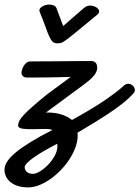

<svg xmlns="http://www.w3.org/2000/svg" viewBox="-47 -606 613 844"><path d="M205.1 41Q205.1 37.1 205.1 33.4Q205.1 29.8 204.6 25.9Q170.4 43.5 143.8 59.1Q117.2 74.7 98.9 87.9Q80.6 101.1 71 111.6Q61.5 122.1 61.5 128.4Q61.5 141.1 71 149.7Q80.6 158.2 97.7 158.2Q110.8 158.2 128.9 147.2Q147 136.2 163.6 119.1Q180.2 102.1 192.1 81.3Q204.1 60.5 205.1 41ZM501 -232.4Q504.9 -235.8 509 -236.6Q513.2 -237.3 517.1 -237.8Q528.3 -237.8 537.1 -229Q545.9 -220.2 545.9 -210Q545.9 -205.6 544.2 -202.1Q542.5 -198.7 539.1 -194.8Q523.4 -177.2 501.7 -159.2Q480 -141.1 450.4 -120.6Q420.9 -100.1 382.3 -76.2Q343.8 -52.2 293.9 -22.9Q293.9 -20 294.2 -16.8Q294.4 -13.7 294.4 -10.3Q294.4 14.6 284.9 41Q275.4 67.4 259 92.8Q242.7 118.2 220.9 140.9Q199.2 163.6 175 180.7Q150.9 197.8 125.5 207.8Q100.1 217.8 76.7 217.8Q53.2 217.8 33.9 212.2Q14.6 206.5 1 196Q-12.7 185.5 -20 171.1Q-27.3 156.7 -27.3 139.2Q-27.3 123 -15.6 104.5Q-3.9 85.9 21.5 64.7Q46.9 43.5 86.9 18.8Q127 -5.9 183.1 -34.7Q174.8 -38.1 165.8 -38.6Q156.7 -39.1 148.4 -39.1Q137.2 -39.1 122.6 -38.6Q107.9 -38.1 92.8 -38.1Q81.1 -38.1 70.3 -38.6Q59.6 -39.1 51 -40.5Q42.5 -42 37.6 -45.2Q32.7 -48.3 32.7 -53.7Q32.7 -64 38.1 -75Q43.5 -85.9 57.9 -101.3Q72.3 -116.7 96.9 -138.4Q121.6 -160.2 160.2 -191.4L264.2 -268.1Q260.7 -268.1 210.9 -266.6Q161.1 -265.1 71.8 -265.1Q59.1 -265.1 53.2 -272Q47.4 -278.8 47.4 -285.2Q47.9 -292.5 50.5 -301.3Q53.2 -310.1 58.1 -317.6Q63 -325.2 70.1 -330.6Q77.1 -335.9 86.4 -335.9Q96.2 -335.9 118.2 -336.2Q140.1 -336.4 168 -336.4Q195.8 -336.4 226.1 -336.9Q256.3 -337.4 282.7 -337.4Q309.1 -337.4 328.1 -337.6Q347.2 -337.9 353 -337.9Q361.8 -337.9 367.2 -335Q372.6 -332 375.5 -327.6Q378.4 -323.2 379.4 -318.1Q380.4 -313 380.4 -308.6Q380.4 -299.8 376.7 -291Q373 -282.2 365 -272.5Q356.9 -262.7 343.8 -251.7Q330.6 -240.7 312 -227.1Q308.6 -224.6 300 -218.3Q291.5 -211.9 279.8 -203.4Q268.1 -194.8 254.2 -184.6Q240.2 -174.3 226.6 -164.1Q193.8 -140.1 154.8 -111.3H165Q196.3 -111.3 223.6 -102.5Q251 -93.8 269.5 -78.6Q311 -101.6 345.5 -122.1Q379.9 -142.6 408 -161.4Q436 -180.2 459 -197.8Q481.9 -215.3 501 -232.4ZM381.8 -542.5Q346.2 -513.2 321.3 -492.7Q296.4 -472.2 279.1 -458Q261.7 -443.8 250.7 -435.5Q239.7 -427.2 232.2 -422.6Q224.6 -418 218.8 -416.7Q212.9 -415.5 206.1 -415.5Q192.9 -415.5 185.3 -421.9Q177.7 -428.2 170.4 -443.8Q163.1 -459.5 153.8 -485.8Q144.5 -512.2 127.9 -552.7Q126 -557.6 126 -559.6Q126 -565.4 130.1 -570.3Q134.3 -575.2 140.6 -578.6Q147 -582 154.5 -584Q162.1 -585.9 169.4 -585.9Q179.7 -585.9 189 -582.3Q198.2 -578.6 201.2 -570.3Q204.1 -562.5 209 -549.3Q213.9 -536.1 218.8 -523.4Q223.1 -510.3 227.1 -501L231 -491.7Q249.5 -507.8 266.6 -522.9Q281.2 -535.6 296.4 -548.8Q311.5 -562 321.3 -570.3Q334.5 -581.5 348.6 -581.5Q356.4 -581.5 363.8 -579.3Q371.1 -577.1 376.5 -573.7Q381.8 -570.3 385.3 -565.7Q388.7 -561 388.7 -556.2Q388.7 -548.3 381.8 -542.5Z"/></svg>

Font: Damion
Style: Regular
Weight: 400
Foundry: vernon adams
Version: Version 1.000